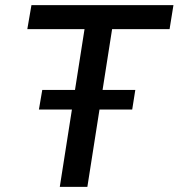

<svg xmlns="http://www.w3.org/2000/svg" viewBox="-20 -725 693 745"><path d="M212 0 308 -612H86L102 -705H653L638 -612H415L319 0ZM131 -300 144 -376H505L493 -300Z"/></svg>

Font: Nunito Sans 7pt SemiCondensed SemiBold
Style: Italic
Weight: 600
Width: 4
Italic angle: -9°
Designer: Vernon Adams
Foundry: Vernon Adams
Version: Version 3.101;gftools[0.9.27]